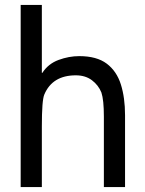

<svg xmlns="http://www.w3.org/2000/svg" viewBox="-20 -760 588 780"><path d="M64 0V-740H150V-464H152Q176 -501 218 -516.5Q260 -532 302 -532Q373 -532 413.5 -501.5Q454 -471 471 -417Q488 -363 488 -292V0H402V-286Q402 -354 392 -384Q380 -414 353.5 -434Q327 -454 288 -454Q193 -454 160 -376Q150 -353 150 -246V0Z"/></svg>

Font: Liter
Style: Regular
Weight: 400
Designer: Anton Skugarov
Foundry: skugi
Version: Version 1.004; ttfautohint (v1.8.4.7-5d5b)